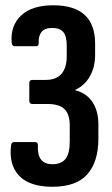

<svg xmlns="http://www.w3.org/2000/svg" viewBox="-20 -521 427 734"><path d="M180.4 193Q94.3 193 54 151.8Q13.7 110.6 22.1 36.2Q23.6 22.2 33 22.2H114.5Q125.8 22.2 124.9 35.2Q122.9 70.2 136.5 88.5Q150.2 106.8 180.9 106.8Q213.8 106.8 230.2 86.7Q246.6 66.6 246.6 20.3V-42.1Q246.6 -83.8 226.7 -103.7Q206.8 -123.5 161.1 -123.5H101.9Q97.9 -123.5 95 -126.8Q92 -130 92 -134.9V-204.6Q92 -209.1 95 -212.3Q97.9 -215.5 101.9 -215.5H154.7Q194.8 -215.5 215 -238.7Q235.1 -261.9 235.1 -306.2V-346.1Q235.1 -382.3 222.2 -398.3Q209.3 -414.2 179.5 -414.2Q151.2 -414.2 138.8 -398.8Q126.5 -383.5 127.9 -356.4Q128.4 -350.9 125.7 -347.6Q123 -344.4 119 -344.4H36.1Q25.7 -344.4 24.7 -357.9Q19.2 -422.9 60.8 -461.8Q102.3 -500.8 183.5 -500.8Q263.5 -500.8 303.6 -464.1Q343.6 -427.4 343.6 -354.6V-311.4Q343.6 -264.9 323.9 -229.7Q304.2 -194.5 267.8 -177.5V-176Q310.7 -165 333.4 -131Q356.1 -97 356.1 -45.6V9Q356.1 97.2 314 145.1Q271.9 193 180.4 193Z"/></svg>

Font: Sofia Sans Condensed
Style: Regular
Weight: 400
Designer: Botio Nikoltchev, Ani Petrova
Foundry: lettersoup
Version: Version 4.100